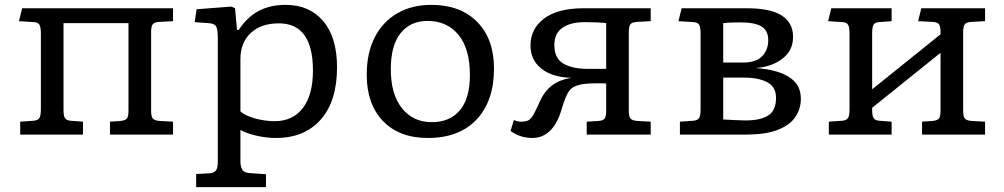

<svg xmlns="http://www.w3.org/2000/svg" viewBox="-20 -553 4125 789"><path d="M63 0V-53L120 -57Q137 -59 142.5 -69Q148 -79 148 -105V-414Q148 -440 142.5 -450.5Q137 -461 120 -462L58 -466L71 -519H691V-466L635 -463Q614 -462 607.5 -453Q601 -444 601 -422V-97Q601 -75 607.5 -66.5Q614 -58 635 -56L691 -53V0H432V-53L476 -56Q494 -58 501 -65.5Q508 -73 508 -98V-458H241V-102Q241 -78 246.5 -68.5Q252 -59 268 -57L321 -53V0Z M786 216V162L843 159Q857 158 866 149Q875 140 875 112V-396Q875 -434 867.5 -445.5Q860 -457 835 -458L780 -462L788 -515L931 -526L946 -519L954 -430H961Q996 -483 1043 -508Q1090 -533 1154 -533Q1252 -533 1308.5 -466Q1365 -399 1365 -277Q1365 -137 1298 -61.5Q1231 14 1114 14Q1074 14 1033.5 4.5Q993 -5 968 -19V109Q968 132 975.5 144Q983 156 1002 158L1073 163V216ZM1109 -55Q1183 -55 1224.5 -109Q1266 -163 1266 -263Q1266 -457 1126 -457Q1053 -457 1010.5 -417.5Q968 -378 968 -310V-95Q989 -77 1029 -66Q1069 -55 1109 -55Z M1738 14Q1621 14 1554 -55.5Q1487 -125 1487 -246Q1487 -335 1519.5 -399Q1552 -463 1612 -498Q1672 -533 1753 -533Q1872 -533 1941 -463Q2010 -393 2010 -271Q2010 -138 1938.5 -62Q1867 14 1738 14ZM1754 -51Q1829 -51 1870 -100Q1911 -149 1911 -244Q1911 -353 1864 -410Q1817 -467 1737 -467Q1666 -467 1626 -416.5Q1586 -366 1586 -269Q1586 -165 1632 -108Q1678 -51 1754 -51Z M2168 14Q2117 14 2078 -15L2092 -60Q2105 -53 2121 -53Q2140 -53 2151 -58.5Q2162 -64 2172 -81.5Q2182 -99 2198 -135Q2217 -178 2248 -201.5Q2279 -225 2322 -232L2327 -233Q2248 -236 2204 -271.5Q2160 -307 2160 -366Q2160 -434 2215.5 -476.5Q2271 -519 2378 -519H2654V-466L2598 -463Q2577 -462 2570.5 -453Q2564 -444 2564 -422V-97Q2564 -75 2570.5 -66.5Q2577 -58 2598 -56L2654 -53V0H2391V-53L2439 -56Q2457 -57 2464 -65Q2471 -73 2471 -98V-210Q2450 -211 2423 -210.5Q2396 -210 2380 -208Q2354 -204 2338 -196Q2322 -188 2311 -166.5Q2300 -145 2286 -98Q2270 -44 2239.5 -15Q2209 14 2168 14ZM2395 -270H2471V-458Q2456 -460 2433.5 -461Q2411 -462 2382 -462Q2325 -462 2291.5 -439Q2258 -416 2258 -368Q2258 -313 2295.5 -291.5Q2333 -270 2395 -270Z M2774 0V-53L2831 -57Q2848 -59 2853.5 -69Q2859 -79 2859 -105V-414Q2859 -440 2853.5 -450.5Q2848 -461 2831 -462L2768 -466L2781 -519H3051Q3239 -519 3239 -401Q3239 -346 3196 -312.5Q3153 -279 3090 -274V-273Q3135 -270 3176.5 -257.5Q3218 -245 3244.5 -218.5Q3271 -192 3271 -146Q3271 -106 3248.5 -72.5Q3226 -39 3176.5 -19.5Q3127 0 3045 0ZM2952 -296H3034Q3087 -296 3112 -322Q3137 -348 3137 -388Q3137 -428 3109 -444.5Q3081 -461 3023 -461Q3010 -461 2989.5 -460.5Q2969 -460 2952 -458ZM3043 -58Q3105 -58 3137 -78.5Q3169 -99 3169 -151Q3169 -196 3133 -215Q3097 -234 3040 -234H2952V-62Q2973 -61 2999.5 -59.5Q3026 -58 3043 -58Z M3386 0V-53L3443 -57Q3460 -59 3465.5 -69Q3471 -79 3471 -105V-414Q3471 -440 3465.5 -450.5Q3460 -461 3443 -462L3383 -466L3396 -519H3644V-466L3591 -462Q3575 -461 3569.5 -451Q3564 -441 3564 -417V-186L3845 -412V-421Q3845 -446 3838 -454Q3831 -462 3813 -463L3753 -466L3766 -519H4028V-466L3972 -463Q3951 -462 3944.5 -453Q3938 -444 3938 -422V-97Q3938 -75 3944.5 -66.5Q3951 -58 3972 -56L4028 -53V0H3769V-53L3813 -56Q3831 -58 3838 -65.5Q3845 -73 3845 -98V-336L3564 -110V-102Q3564 -78 3569.5 -68.5Q3575 -59 3591 -57L3644 -53V0Z"/></svg>

Font: Literata 7pt
Style: Regular
Weight: 400
Designer: Latin by Veronika Burian and Jose Scaglione. Greek by Irene Vlachou. Cyrillic by Vera Evstafieva.
Foundry: TypeTogether
Version: Version 3.002